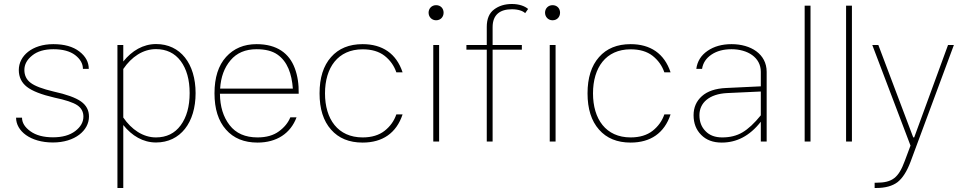

<svg xmlns="http://www.w3.org/2000/svg" viewBox="-20 -709 4811 962"><path d="M247.1 -487.8C140.6 -487.8 74.2 -428.7 74.2 -358.4C74.2 -322.8 87.9 -294.9 114.7 -273.9C141.6 -252.9 187.5 -234.9 253.4 -219.7C307.6 -208.5 345.7 -195.8 366.7 -182.1C387.7 -168 397.9 -148.9 397.9 -125C397.9 -97.2 384.3 -73.2 356.9 -52.2C329.1 -31.2 292 -21 245.6 -21C197.8 -21 160.2 -31.2 132.3 -51.3C104.5 -71.3 90.3 -93.8 90.3 -119.6H60.5C60.5 -52.7 131.8 4.9 245.1 4.9C355.5 4.9 425.8 -55.2 425.8 -125C425.8 -156.7 412.6 -181.6 385.7 -200.7C358.9 -219.7 313 -236.3 248 -250.5C192.9 -263.7 154.8 -277.8 133.8 -293.9C112.8 -309.6 102.1 -331.1 102.1 -358.4C102.1 -386.2 115.2 -410.2 141.6 -431.2C167.5 -452.1 203.1 -462.4 247.6 -462.4C293.9 -462.4 330.6 -452.6 356.4 -433.1C382.3 -413.1 395.5 -390.1 395.5 -363.8H424.8C424.8 -397.5 409.2 -426.8 377.4 -451.2C345.7 -475.6 302.2 -487.8 247.1 -487.8Z M568.4 232.9H597.7V-82.5C641.1 -28.3 696.8 4.9 761.7 4.9C883.8 4.9 960 -94.7 960 -242.2C960 -390.1 883.8 -488.3 762.2 -488.3C697.3 -488.3 641.1 -455.1 597.7 -400.9V-483.4H568.4ZM597.7 -119.1V-364.3L598.1 -363.8C638.7 -423.8 696.3 -462.9 761.2 -462.9C814 -462.9 855.5 -442.9 885.3 -403.3C915 -363.3 930.2 -309.6 930.2 -242.7C930.2 -175.3 915 -121.6 885.3 -81.1C855.5 -40.5 814 -20.5 761.2 -20.5C696.3 -20.5 638.7 -60.5 598.1 -119.6Z M1476.6 -239.3C1477.5 -287.1 1471.2 -329.6 1457 -367.2C1429.2 -441.9 1367.7 -487.8 1265.6 -487.8C1202.1 -487.8 1151.4 -466.3 1112.8 -423.8C1074.2 -381.3 1054.7 -320.3 1054.7 -241.7C1054.7 -163.6 1073.7 -103 1112.3 -59.6C1150.4 -16.1 1203.1 5.4 1270.5 5.4C1366.7 5.4 1436 -41 1465.8 -121.1H1434.6C1423.8 -94.2 1404.8 -70.8 1377.4 -50.8C1350.1 -30.8 1314.5 -20.5 1270.5 -20.5C1208.5 -20.5 1162.1 -41 1130.4 -82C1098.6 -123 1082.5 -175.3 1082 -239.3ZM1083 -265.1C1086.4 -323.2 1104 -370.6 1135.3 -407.2C1166 -443.8 1209.5 -462.4 1265.6 -462.4C1309.6 -462.4 1344.2 -453.6 1369.6 -436C1420.4 -400.9 1441.9 -338.9 1447.3 -265.1Z M1796.9 -487.8C1729.5 -487.8 1676.8 -466.3 1638.7 -422.9C1600.1 -379.4 1581.1 -318.8 1581.1 -241.2C1581.1 -163.6 1600.1 -103 1638.7 -59.6C1676.8 -16.1 1729.5 5.4 1796.9 5.4C1896 5.4 1965.8 -41.5 1997.1 -135.7H1965.8C1954.6 -103 1935.1 -75.7 1907.2 -53.7C1878.9 -31.7 1842.3 -20.5 1796.9 -20.5C1672.9 -20.5 1608.4 -112.3 1608.4 -241.2C1608.4 -370.1 1672.9 -461.9 1796.9 -461.9C1842.3 -461.9 1878.9 -451.2 1907.2 -429.2C1935.1 -407.2 1954.6 -379.4 1965.8 -346.7H1997.1C1965.8 -440.9 1896 -487.8 1796.9 -487.8Z M2127.4 -645.5C2127.4 -624.5 2143.1 -607.4 2165 -607.4C2188 -607.4 2202.6 -624.5 2202.6 -645.5C2202.6 -666.5 2188 -683.1 2165 -683.1C2143.1 -683.1 2127.4 -666.5 2127.4 -645.5ZM2150.9 0H2180.2V-483.4H2150.9Z M2418.9 -460V0H2448.2V-460H2594.7V-483.4H2448.2V-572.8C2448.2 -634.8 2484.4 -662.6 2544.9 -662.6C2576.2 -662.6 2600.1 -654.3 2611.3 -643.1L2626 -664.1C2609.9 -678.2 2581.5 -689 2544.9 -689C2509.3 -689 2479.5 -679.7 2455.6 -661.6C2431.2 -643.6 2418.9 -614.3 2418.9 -574.2V-483.4H2316.9V-460Z M2710.9 -645.5C2710.9 -624.5 2726.6 -607.4 2748.5 -607.4C2771.5 -607.4 2786.1 -624.5 2786.1 -645.5C2786.1 -666.5 2771.5 -683.1 2748.5 -683.1C2726.6 -683.1 2710.9 -666.5 2710.9 -645.5ZM2734.4 0H2763.7V-483.4H2734.4Z M3139.6 -487.8C3072.3 -487.8 3019.5 -466.3 2981.4 -422.9C2942.9 -379.4 2923.8 -318.8 2923.8 -241.2C2923.8 -163.6 2942.9 -103 2981.4 -59.6C3019.5 -16.1 3072.3 5.4 3139.6 5.4C3238.8 5.4 3308.6 -41.5 3339.8 -135.7H3308.6C3297.4 -103 3277.8 -75.7 3250 -53.7C3221.7 -31.7 3185.1 -20.5 3139.6 -20.5C3015.6 -20.5 2951.2 -112.3 2951.2 -241.2C2951.2 -370.1 3015.6 -461.9 3139.6 -461.9C3185.1 -461.9 3221.7 -451.2 3250 -429.2C3277.8 -407.2 3297.4 -379.4 3308.6 -346.7H3339.8C3308.6 -440.9 3238.8 -487.8 3139.6 -487.8Z M3821.3 -349.1C3821.3 -438.5 3741.7 -487.8 3645.5 -487.8C3597.7 -487.8 3557.6 -476.6 3524.9 -454.1C3492.2 -431.6 3473.6 -401.4 3468.8 -363.8H3497.6C3502 -393.6 3518.1 -417.5 3544.9 -435.5C3571.8 -453.6 3605.5 -462.4 3645 -462.4C3725.1 -462.4 3792 -421.9 3792 -349.1V-276.4L3617.7 -268.1C3564.5 -265.6 3524.4 -252 3496.6 -227.1C3468.8 -202.1 3455.1 -170.4 3455.1 -131.8C3455.1 -91.3 3467.8 -58.6 3493.2 -33.2C3518.6 -7.3 3552.7 5.4 3596.2 5.4C3670.4 5.4 3735.8 -27.3 3792 -99.1V0H3821.3ZM3484.4 -131.8C3484.4 -193.8 3533.2 -238.3 3623.5 -242.7L3792 -250.5V-131.3C3759.3 -90.8 3728.5 -62.5 3700.2 -45.9C3671.4 -28.8 3637.7 -20.5 3598.6 -20.5C3563 -20.5 3535.2 -30.8 3515.1 -51.8C3494.6 -72.3 3484.4 -99.1 3484.4 -131.8Z M4041 -680.7H4011.7V0H4041Z M4248.5 -680.7H4219.2V0H4248.5Z M4542 20.5 4513.7 96.2C4482.4 181.2 4452.1 206.5 4370.1 206.5H4362.3V232.9H4370.1C4415.5 232.9 4451.2 223.1 4477.1 203.6C4502.4 183.6 4523.9 149.9 4542 102.1L4759.3 -483.4H4730L4560.5 -20.5H4555.7L4380.9 -483.4H4350.6Z"/></svg>

Font: Estedad Thin
Style: Regular
Weight: 100
Designer: Amin Abedi
Version: Version 7.3